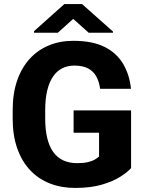

<svg xmlns="http://www.w3.org/2000/svg" viewBox="-20 -924 721 954"><path d="M631.3 -375.5V-88.9Q613.8 -68.8 577.9 -45.9Q542 -22.9 486.3 -6.6Q430.7 9.8 353.5 9.8Q283.7 9.8 226.6 -12.9Q169.4 -35.6 128.4 -79.8Q87.4 -124 65.2 -188Q43 -252 43 -334.5V-376.5Q43 -459 64.9 -522.9Q86.9 -586.9 127 -631.1Q167 -675.3 222.2 -698.2Q277.3 -721.2 344.2 -721.2Q439.5 -721.2 500 -690.7Q560.5 -660.2 592 -606.4Q623.5 -552.7 630.9 -482.9H477.5Q472.7 -518.6 458.3 -544.4Q443.8 -570.3 417.5 -584.2Q391.1 -598.1 349.1 -598.1Q315.4 -598.1 288.3 -584.2Q261.2 -570.3 242.7 -542.5Q224.1 -514.6 214.4 -473.4Q204.6 -432.1 204.6 -377.4V-334.5Q204.6 -279.8 214.6 -238.3Q224.6 -196.8 244.1 -169.2Q263.7 -141.6 293.7 -127.4Q323.7 -113.3 363.8 -113.3Q395 -113.3 416.5 -118.4Q438 -123.5 451.7 -131.6Q465.3 -139.6 472.2 -146.5V-264.6H345.7V-375.5ZM387.7 -903.8 541.5 -767.1V-761.2H420.9L343.8 -830.1L267.1 -761.2H148.9V-769L299.8 -903.8Z"/></svg>

Font: Roboto ExtraBold
Style: Regular
Weight: 800
Designer: Christian Robertson
Foundry: Google
Version: Version 3.009; 2024